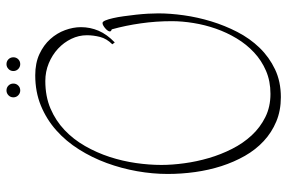

<svg xmlns="http://www.w3.org/2000/svg" viewBox="-172 -710 916 613"><g transform="rotate(-90 286.5 -403.0)"><path d="M293.9 2Q334.5 2 367.4 -12.2Q400.4 -26.4 426 -50.3Q451.7 -74.2 470.7 -105.7Q489.7 -137.2 502 -172.4Q514.2 -207.5 520 -243.7Q525.9 -279.8 525.9 -313Q525.9 -363.3 519 -411.6Q512.2 -460 500 -503.9Q500 -504.9 496.6 -506.1Q493.2 -507.3 493.2 -511.2Q493.2 -513.7 495.8 -517.6Q498.5 -521.5 502.7 -525.1Q506.8 -528.8 511.5 -531.5Q516.1 -534.2 520 -534.2Q524.4 -534.2 528.3 -524.9Q532.2 -515.6 535.6 -500.5Q539.1 -485.4 541.7 -466.1Q544.4 -446.8 546.6 -427Q548.8 -407.2 549.8 -388.7Q550.8 -370.1 550.8 -356Q550.8 -318.4 544.7 -274.7Q538.6 -231 525.4 -187.5Q512.2 -144 491.5 -103.8Q470.7 -63.5 440.9 -32.7Q411.1 -2 372.1 16.6Q333 35.2 283.2 35.2Q240.2 35.2 205.3 20.5Q170.4 5.9 143.1 -19.5Q115.7 -44.9 95.9 -79.6Q76.2 -114.3 63.2 -154.5Q50.3 -194.8 44.2 -238.5Q38.1 -282.2 38.1 -326.2Q38.1 -374 46.9 -423.8Q55.7 -473.6 73 -520.8Q90.3 -567.9 116.5 -609.4Q142.6 -650.9 177.5 -681.9Q212.4 -712.9 256.3 -731Q300.3 -749 353 -749Q392.1 -749 420.9 -735.6Q449.7 -722.2 468.8 -700.9Q487.8 -679.7 497.3 -653.8Q506.8 -627.9 506.8 -603Q506.8 -573.7 495.4 -546.9Q483.9 -520 458 -495.1L452.1 -502.9Q470.2 -521 475.6 -542.2Q481 -563.5 481 -584Q481 -609.9 469.5 -633.8Q458 -657.7 438 -676.3Q418 -694.8 391.4 -705.8Q364.7 -716.8 335 -716.8Q285.6 -716.8 246.8 -700.2Q208 -683.6 178.2 -655.3Q148.4 -627 127.2 -589.8Q106 -552.7 92.5 -511.5Q79.1 -470.2 73 -427.7Q66.9 -385.3 66.9 -346.2Q66.9 -312 72.3 -272.7Q77.6 -233.4 88.9 -194.8Q100.1 -156.2 118.2 -120.6Q136.2 -85 161.4 -57.9Q186.5 -30.8 219.5 -14.4Q252.4 2 293.9 2ZM282.7 -818.8Q282.7 -828.1 289.3 -834.5Q295.9 -840.8 304.7 -840.8Q314 -840.8 320.3 -834.5Q326.7 -828.1 326.7 -818.8Q326.7 -809.6 320.3 -803.2Q314 -796.9 304.7 -796.9Q295.9 -796.9 289.3 -803.2Q282.7 -809.6 282.7 -818.8ZM366.7 -818.8Q366.7 -828.1 373.3 -834.5Q379.9 -840.8 388.7 -840.8Q397.9 -840.8 404.3 -834.5Q410.6 -828.1 410.6 -818.8Q410.6 -809.6 404.3 -803.2Q397.9 -796.9 388.7 -796.9Q379.9 -796.9 373.3 -803.2Q366.7 -809.6 366.7 -818.8Z"/></g></svg>

Font: Stalemate
Style: Regular
Weight: 400
Designer: Astigmatic (AOETI)
Foundry: Astigmatic (AOETI)
Version: Version 001.000